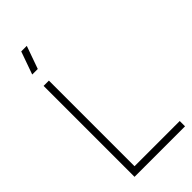

<svg xmlns="http://www.w3.org/2000/svg" viewBox="-290 -1010 1075 1075"><g transform="rotate(-45 247.5 -472.5)"><path d="M124 -810H80L128 -945H172ZM80 0V-720H122V-42H480V0Z"/></g></svg>

Font: Manrope ExtraLight
Style: Regular
Weight: 200
Designer: Mikhail Sharanda
Foundry: Mikhail Sharanda
Version: Version 4.505